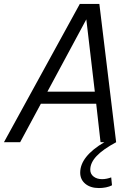

<svg xmlns="http://www.w3.org/2000/svg" viewBox="-56 -720 676 972"><path d="M-36 0 348 -700H447L532 0Q465 36 433 70Q401 104 401 139Q401 161 418 174Q435 187 461 187Q472 187 484.5 184.5Q497 182 507 178L511 218Q498 225 480.5 228.5Q463 232 445 232Q402 232 376 210.5Q350 189 350 154Q350 113 380.5 74.5Q411 36 472 0H453L431 -195H151L46 0ZM184 -256H424L381 -622Z"/></svg>

Font: Red Hat Mono
Style: Italic
Weight: 300
Italic angle: -12°
Monospace: yes
Designer: Pentagram, MCKL
Foundry: Pentagram, MCKL
Version: Version 1.023